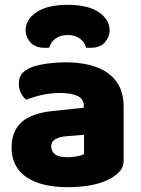

<svg xmlns="http://www.w3.org/2000/svg" viewBox="-20 -759 584 795"><path d="M260 -108Q277 -108 297.5 -111.5Q318 -115 328 -121V-201L256 -195Q228 -193 210 -183Q192 -173 192 -153Q192 -133 207.5 -120.5Q223 -108 260 -108ZM252 -501Q306 -501 350.5 -490Q395 -479 426.5 -456.5Q458 -434 475 -399.5Q492 -365 492 -318V-94Q492 -68 477.5 -51.5Q463 -35 443 -23Q378 16 260 16Q207 16 164.5 6Q122 -4 91.5 -24Q61 -44 44.5 -75Q28 -106 28 -147Q28 -216 69 -253Q110 -290 196 -299L327 -313V-320Q327 -349 301.5 -361.5Q276 -374 228 -374Q191 -374 154.5 -366Q118 -358 89 -346Q76 -355 67 -373.5Q58 -392 58 -412Q58 -438 70.5 -453.5Q83 -469 109 -480Q138 -491 177.5 -496Q217 -501 252 -501ZM260 -614Q229 -614 209.5 -599Q190 -584 184 -562Q179 -561 175 -561Q171 -561 166 -561Q125 -561 105.5 -584Q86 -607 86 -633Q86 -678 131 -708.5Q176 -739 260 -739Q344 -739 389 -708.5Q434 -678 434 -633Q434 -607 414.5 -584Q395 -561 354 -561Q349 -561 345 -561Q341 -561 336 -562Q331 -584 311 -599Q291 -614 260 -614Z"/></svg>

Font: Baloo Bhaina 2 ExtraBold
Style: Regular
Weight: 800
Designer: Yesha Goshar, Manish Minz, Shuchita Grover and Ek Type
Foundry: Ek Type
Version: Version 1.640;hotconv 1.0.111;makeotfexe 2.5.65597; ttfautoh